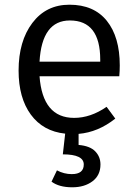

<svg xmlns="http://www.w3.org/2000/svg" viewBox="-20 -558 582 816"><path d="M489 -280Q489 -256 487 -234H148Q161 -57 295 -57Q365 -57 433 -104L470 -54Q397 4 314 11V58Q362 62 384.5 85Q407 108 407 141Q407 187 373 212.5Q339 238 287 238Q231 238 199 214L222 166Q252 182 285 182Q336 182 336 141Q336 98 247 98L257 10Q163 0 111 -71Q59 -142 59 -258Q59 -383 117.5 -460.5Q176 -538 275 -538Q379 -538 434 -469.5Q489 -401 489 -280ZM406 -296V-304Q406 -471 277 -471Q158 -471 148 -296Z"/></svg>

Font: FiraGO Book
Style: Regular
Weight: 350
Designer: bBox Type
Foundry: bBox Type GmbH
Version: Version 1.001;PS 001.001;hotconv 1.0.88;makeotf.lib2.5.64775